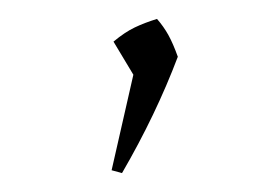

<svg xmlns="http://www.w3.org/2000/svg" viewBox="-20 -84 291 203"><path d="M98 96 121 -5 100 -40Q112 -50 122.5 -55Q133 -60 146 -64Q153 -56 158 -47Q163 -38 168 -24Q145 37 109 99Z"/></svg>

Font: Piazzolla Thin
Style: Regular
Weight: 100
Designer: Juan Pablo del Peral
Foundry: Huerta Tipografica
Version: Version 1.330